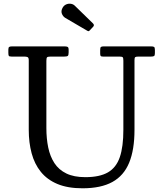

<svg xmlns="http://www.w3.org/2000/svg" viewBox="-20 -1000 880 1035"><path d="M624 -695Q638.5 -695 641.8 -691Q645 -687 645 -672.5V-300Q645 -209 625.8 -152.8Q606.5 -96.5 561.8 -70.8Q517 -45 440 -45Q378.5 -45 337.8 -64.8Q297 -84.5 273.5 -120.5Q250 -156.5 240 -204.8Q230 -253 230 -310V-672.5Q230 -688.5 234.5 -691.8Q239 -695 255 -695H326Q340.5 -695 345.2 -698.5Q350 -702 350 -717.5V-731.5Q350 -744.5 344.5 -747.2Q339 -750 327 -750H46Q35 -750 30 -747.2Q25 -744.5 25 -732.5V-716.5Q25 -704 27.2 -699.5Q29.5 -695 42 -695H110Q123 -695 129 -692Q135 -689 135 -674.5V-300Q135 -231.5 150.5 -173.8Q166 -116 200 -73.8Q234 -31.5 289.5 -8.2Q345 15 425 15Q524 15 585.8 -19Q647.5 -53 676.2 -122.8Q705 -192.5 705 -300V-675.5Q705 -689 709 -692Q713 -695 727 -695H794Q806 -695 810.5 -698Q815 -701 815 -713.5V-730.5Q815 -744 810.5 -747Q806 -750 793 -750H540Q528 -750 524 -746.8Q520 -743.5 520 -730.5V-711.5Q520 -701.5 522.8 -698.2Q525.5 -695 535 -695ZM450 -834.5Q455.5 -831 458.2 -832Q461 -833 465 -837.5L482 -855.5Q490.5 -864.5 481.5 -873.5L384.5 -968Q375.5 -977.5 362.5 -979.5Q349.5 -981.5 337.5 -976.5Q325.5 -971.5 318.5 -960Q307.5 -941.5 313.5 -926.2Q319.5 -911 332 -903.5Z"/></svg>

Font: Besley
Style: Regular
Weight: 400
Designer: Owen Earl
Foundry: indestructible type*
Version: Version 4.000